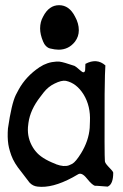

<svg xmlns="http://www.w3.org/2000/svg" viewBox="-20 -727 474 741"><path d="M172.9 -540Q155.3 -544.9 146.5 -566.4Q134.8 -593.8 134.8 -617.2Q134.8 -642.6 146.5 -663.1Q168.9 -707 208 -707Q247.1 -707 269.5 -663.1Q284.2 -636.7 284.2 -610.4Q284.2 -585.9 269.5 -566.4Q245.1 -535.2 206.1 -535.2Q192.4 -535.2 172.9 -540ZM234.4 -415Q275.4 -406.2 302.7 -362.3Q330.1 -317.4 327.1 -257.8L326.2 -233.4Q322.3 -183.6 293 -135.7Q272.5 -102.5 258.8 -94.7L246.1 -88.9Q226.6 -82 197.3 -92.8L193.4 -94.7Q139.6 -115.2 117.2 -143.6Q112.3 -149.4 107.4 -157.2Q85 -193.4 87.9 -236.3Q88.9 -244.1 89.8 -252.9Q96.7 -303.7 135.7 -353.5Q140.6 -360.4 148.4 -370.1Q166 -392.6 190.4 -404.3Q217.8 -418 234.4 -415ZM309.6 -480.5Q309.6 -480.5 308.6 -456.1Q305.7 -440.4 290 -455.1Q272.5 -470.7 267.6 -472.7Q219.7 -488.3 219.7 -487.3Q209 -490.2 197.3 -489.3Q162.1 -487.3 132.8 -467.8Q80.1 -432.6 51.8 -380.9L41 -360.4Q24.4 -326.2 10.7 -231.4Q9.8 -224.6 9.8 -215.8Q8.8 -181.6 14.6 -157.2Q17.6 -144.5 23.4 -127.9Q34.2 -97.7 62.5 -63.5L93.8 -22.5Q106.4 -8.8 125 -6.8Q181.6 0 259.8 -42Q272.5 -48.8 280.3 -53.7Q294.9 -63.5 314.5 -39.1Q337.9 -9.8 348.6 -9.8Q351.6 -9.8 355.5 -9.8L395.5 -6.8L397.5 -7.8Q417 -17.6 417 -60.5Q417 -65.4 396.5 -85.9Q384.8 -98.6 384.8 -105.5Q382.8 -125 383.8 -364.3Q384.8 -455.1 386.7 -474.6Q353.5 -503.9 309.6 -480.5Z"/></svg>

Font: LPEducational
Style: Medium
Weight: 500
Designer: Based on Essays1743, by John Stracke, which says:

Based on the typeface in a 1743 English translation of the essays of 
Version: Version 001.204